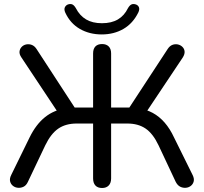

<svg xmlns="http://www.w3.org/2000/svg" viewBox="-20 -932 1019 959"><path d="M490 7Q468 7 456.5 -5.5Q445 -18 445 -41V-315H363Q308 -315 271 -289.5Q234 -264 206 -206L119 -23Q111 -6 98 0.5Q85 7 70.5 6Q56 5 45 -3.5Q34 -12 30.5 -26Q27 -40 36 -58L128 -246Q160 -311 205 -347Q250 -383 310 -391L275 -362L87 -645Q76 -661 77.5 -674.5Q79 -688 88 -697.5Q97 -707 110.5 -710Q124 -713 138 -708Q152 -703 162 -688L364 -378L341 -395H445V-665Q445 -688 456.5 -700Q468 -712 490 -712Q511 -712 523 -700Q535 -688 535 -665V-395H640L615 -378L818 -688Q828 -703 841.5 -708Q855 -713 868.5 -710Q882 -707 891.5 -697.5Q901 -688 902 -674.5Q903 -661 893 -645L704 -362L669 -391Q710 -386 743 -368Q776 -350 802.5 -319.5Q829 -289 849 -246L942 -58Q951 -40 947.5 -26Q944 -12 933 -3.5Q922 5 907.5 6Q893 7 880 0.5Q867 -6 858 -23L772 -206Q744 -265 707 -290Q670 -315 616 -315H535V-41Q535 -18 523 -5.5Q511 7 490 7ZM488 -760Q427 -760 379 -787.5Q331 -815 306 -869Q299 -885 304 -895.5Q309 -906 320 -910Q333 -914 342 -909.5Q351 -905 359 -891Q378 -854 410 -835Q442 -816 489 -816Q537 -816 569 -835Q601 -854 619 -891Q627 -905 636 -909.5Q645 -914 658 -910Q670 -906 674 -895.5Q678 -885 671 -870Q644 -815 596.5 -787.5Q549 -760 488 -760Z"/></svg>

Font: Nunito Medium
Style: Regular
Weight: 500
Designer: Vernon Adams
Foundry: Vernon Adams
Version: Version 3.602